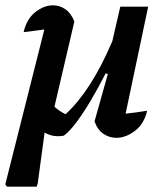

<svg xmlns="http://www.w3.org/2000/svg" viewBox="-38 -512 616 723"><path d="M100 191H-12L-18 182L129 -401Q107 -398 88 -395.5Q69 -393 51 -391Q62 -440 94.5 -466Q127 -492 162 -492Q187 -492 208.5 -477Q230 -462 242 -431L167 -110Q187 -92 209 -82Q257 -126 301 -194.5Q345 -263 385 -357L415 -487H520L435 -84Q474 -88 516 -95Q505 -46 470.5 -19.5Q436 7 400 7Q374 7 351.5 -8Q329 -23 318 -55L368 -233L360 -236Q332 -181 303.5 -133Q275 -85 249 -50.5Q223 -16 202 -1Q161 6 130 -13L104 179Z"/></svg>

Font: Piazzolla SemiBold
Style: Italic
Weight: 600
Italic angle: -11.3°
Designer: Juan Pablo del Peral
Foundry: Huerta Tipografica
Version: Version 1.330